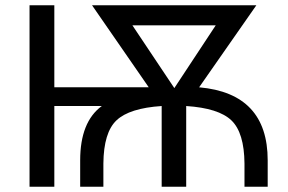

<svg xmlns="http://www.w3.org/2000/svg" viewBox="-20 -708 1093 728"><path d="M186 0H92V-688H186V-377H544L329 -688H952L735 -377Q995 -354 995 -100V0H907V-88Q906 -205 857.5 -251.5Q809 -298 686 -306V0H593V-306Q471 -298 422 -252Q373 -206 372 -88V0H284V-100Q284 -246 366 -306H186ZM482 -612 641 -374 798 -612Z"/></svg>

Font: Libra Sans
Style: Regular
Weight: 400
Foundry: Context Ltd
Version: Version 1.002